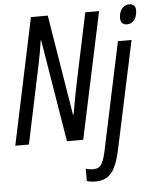

<svg xmlns="http://www.w3.org/2000/svg" viewBox="-63 -789 870 1081"><g transform="rotate(-5 372.0 -248.5)"><path d="M688 -626C722 -626 744 -659 744 -700C744 -725 731 -737 707 -737C669 -737 650 -700 650 -665C650 -639 663 -626 688 -626ZM0 0H77L154 -366C162 -404 184 -502 194 -578H197L292 0H384L536 -714H458L377 -330C369 -290 354 -217 342 -145H339L246 -714H151ZM435 240C529 240 556 162 579 50L704 -536H627L504 44C485 141 471 170 426 170C412 170 395 168 384 163V233C399 238 416 240 435 240Z"/></g></svg>

Font: Noto Sans ExtraCondensed
Style: Italic
Weight: 400
Width: 2
Italic angle: -12°
Designer: Monotype Design Team
Foundry: Monotype Imaging Inc.
Version: Version 2.013